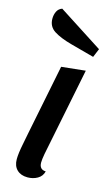

<svg xmlns="http://www.w3.org/2000/svg" viewBox="-122 -815 514 881"><g transform="rotate(15 135.0 -374.5)"><path d="M36 -48Q36 -75 45.5 -122Q55 -169 56 -176L123 -510L237 -522L153 -104Q148 -77 148 -62Q148 -29 179 -28Q173 -4 152 8Q131 20 105 20Q73 20 54.5 2Q36 -16 36 -48ZM27 -713Q27 -732 34.5 -747.5Q42 -763 59 -769L270 -633L253 -592L142 -622Q87 -637 57 -656.5Q27 -676 27 -713Z"/></g></svg>

Font: Sansita SW
Style: Italic
Weight: 400
Italic angle: -11°
Designer: Pablo Cosgaya
Foundry: Omnibus-Type
Version: Version 1.000